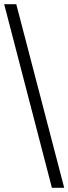

<svg xmlns="http://www.w3.org/2000/svg" viewBox="-20 -780 328 921"><path d="M229 121 0 -760H58L288 121Z"/></svg>

Font: NotoSerif-Regular
Style: Regular
Weight: 400
Designer: Monotype Design Team
Foundry: Monotype Imaging Inc.
Version: Version 2.007; ttfautohint (v1.8) -l 8 -r 50 -G 200 -x 14 -D